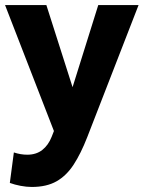

<svg xmlns="http://www.w3.org/2000/svg" viewBox="-20 -545 570 762"><path d="M0 -525H164L268 -199L370 -525H530L326 0Q301 64 272.5 108Q244 152 204.5 174.5Q165 197 106 197Q85 197 61.5 192.5Q38 188 19 181L35 60Q62 69 88 69Q124 69 148 50Q172 31 185 -2L194 -25Z"/></svg>

Font: Radio Canada
Style: Bold
Weight: 700
Designer: Charles Daoud, Etienne Aubert Bonn, Alexandre Saumier Demers, Jacques Le Bailly
Foundry: Radio-Canada
Version: Version 2.104; ttfautohint (v1.8.4.7-5d5b);gftools[0.9.28.de